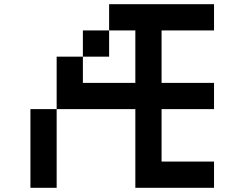

<svg xmlns="http://www.w3.org/2000/svg" viewBox="-20 -895 1165 915"><path d="M500 -875H1000V-750H750V-500H1000V-375H750V-125H1000V0H625V-375H250V-625H375V-500H625V-750H500ZM250 -375V0H125V-375ZM375 -625V-750H500V-625Z"/></svg>

Font: Dogica Pixel
Style: Regular
Weight: 400
Designer: Roberto Mocci
Version: Version 001.000